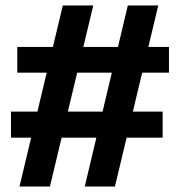

<svg xmlns="http://www.w3.org/2000/svg" viewBox="-20 -680 656 700"><path d="M289 0 446 -660H557L399 0ZM20 -178V-273H573V-178ZM51 0 209 -660H320L162 0ZM43 -415V-509H596V-415Z"/></svg>

Font: Bricolage Grotesque 24pt SemiBold
Style: Regular
Weight: 600
Designer: Mathieu Triay
Foundry: Atelier Triay
Version: Version 1.001;gftools[0.9.33.dev8+g029e19f]